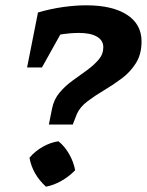

<svg xmlns="http://www.w3.org/2000/svg" viewBox="-20 -698 553 723"><path d="M305 -678Q403 -678 458 -642.5Q513 -607 513 -542Q513 -494 492 -460.5Q471 -427 439 -403Q407 -379 372.5 -358.5Q338 -338 310 -317Q282 -296 270 -270L254 -229H164L176 -289Q183 -324 204.5 -349.5Q226 -375 254 -395Q282 -415 308 -434Q334 -453 351.5 -473.5Q369 -494 369 -520Q369 -546 345 -560Q321 -574 277 -574Q218 -574 136 -553L123 -651Q171 -665 217.5 -671.5Q264 -678 305 -678ZM254 -652 138 -444H82L123 -651ZM200 -166Q223 -148 240 -118.5Q257 -89 263 -57Q240 -33 210.5 -16.5Q181 0 153 5Q102 -42 91 -104Q112 -129 141.5 -145.5Q171 -162 200 -166Z"/></svg>

Font: Piazzolla Thin ExtraBold
Style: Italic
Weight: 800
Italic angle: -11.3°
Version: Version 2.005